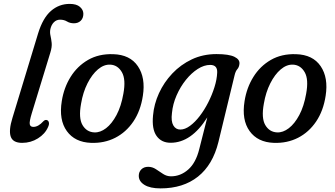

<svg xmlns="http://www.w3.org/2000/svg" viewBox="-20 -742 1764 1010"><path d="M346.5 -721.5Q382.5 -721.5 400.5 -705.8Q418.5 -690 418.5 -669.5Q418.5 -646.5 404.8 -633Q391 -619.5 369 -619.5Q348 -619.5 332.5 -629Q317 -638.5 296 -638.5Q277 -638.5 263.5 -625Q250 -611.5 245 -589Q241.5 -572 245.5 -554.8Q249.5 -537.5 251.8 -516.2Q254 -495 245 -466L147 -145.5Q134 -103 136.5 -88.8Q139 -74.5 155.5 -74.5Q181.5 -74.5 208 -104Q218 -114 227.5 -110Q235 -107.5 237.2 -97.5Q239.5 -87.5 232.5 -73Q217 -37.5 179.5 -14Q142 9.5 96.5 9.5Q48 9.5 36.5 -23.2Q25 -56 45.5 -122L180.5 -566.5Q205.5 -647.5 248 -684.5Q290.5 -721.5 346.5 -721.5Z M575.5 -457Q664 -454.5 705.2 -393.8Q746.5 -333 731.5 -238Q719.5 -159 681.5 -102.8Q643.5 -46.5 586.2 -17.2Q529 12 459 9.5Q374 6.5 331.5 -52.5Q289 -111.5 305 -210Q316 -280.5 351.2 -337.2Q386.5 -394 443.2 -426.8Q500 -459.5 575.5 -457ZM476 -45.5Q507 -44 537.8 -67.5Q568.5 -91 593 -137Q617.5 -183 629 -249Q643 -324.5 621.2 -362.2Q599.5 -400 560 -402Q526.5 -403.5 495.2 -377Q464 -350.5 440.2 -303.5Q416.5 -256.5 406.5 -197Q392.5 -121 414 -84.2Q435.5 -47.5 476 -45.5Z M1129 5Q1099.5 125 1021.5 187Q943.5 249 824.5 249Q769.5 249 739.8 230.5Q710 212 710 183Q710 162.5 723.5 149Q737 135.5 759.5 135.5Q781.5 135.5 800.2 148Q819 160.5 838 173Q857 185.5 879.5 185.5Q929.5 185.5 970 150Q1010.5 114.5 1028.5 41L1070.5 -124.5Q986.5 9 877.5 9Q829 9 803.5 -27Q778 -63 785 -134.5Q790 -194 816.2 -251.5Q842.5 -309 886.5 -355.5Q930.5 -402 989.2 -429.8Q1048 -457.5 1118.5 -457.5Q1184 -457.5 1213.2 -443.2Q1242.5 -429 1239.5 -405.5Q1237.5 -388 1228.2 -377.8Q1219 -367.5 1214 -346ZM884.5 -147Q879 -104 891.8 -82.2Q904.5 -60.5 928.5 -60.5Q953 -60.5 979.5 -80Q1006 -99.5 1030.8 -131.8Q1055.5 -164 1075.5 -203.5Q1095.5 -243 1108.2 -283.5Q1121 -324 1122.5 -360Q1124.5 -400.5 1085.5 -400.5Q1053.5 -400.5 1020.2 -379.2Q987 -358 958 -322Q929 -286 909 -240.5Q889 -195 884.5 -147Z M1537 -457Q1625.5 -454.5 1666.8 -393.8Q1708 -333 1693 -238Q1681 -159 1643 -102.8Q1605 -46.5 1547.8 -17.2Q1490.5 12 1420.5 9.5Q1335.5 6.5 1293 -52.5Q1250.5 -111.5 1266.5 -210Q1277.5 -280.5 1312.8 -337.2Q1348 -394 1404.8 -426.8Q1461.5 -459.5 1537 -457ZM1437.5 -45.5Q1468.5 -44 1499.2 -67.5Q1530 -91 1554.5 -137Q1579 -183 1590.5 -249Q1604.5 -324.5 1582.8 -362.2Q1561 -400 1521.5 -402Q1488 -403.5 1456.8 -377Q1425.5 -350.5 1401.8 -303.5Q1378 -256.5 1368 -197Q1354 -121 1375.5 -84.2Q1397 -47.5 1437.5 -45.5Z"/></svg>

Font: Fraunces 72pt SuperSoft
Style: Italic
Weight: 400
Italic angle: -16°
Version: Version 1.000;[b76b70a41]